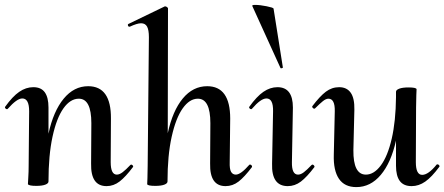

<svg xmlns="http://www.w3.org/2000/svg" viewBox="-27 -751 1815 784"><path d="M508 -79Q512 -79 515 -75.5Q518 -72 516 -69Q486 -29 461.5 -10Q437 9 408 9Q343 9 345 -83L346 -248Q346 -348 295 -348Q260 -348 232 -308.5Q204 -269 187.5 -193Q171 -117 171 -10Q171 -2 158 3Q145 8 121 8Q91 8 87 1Q87 -3 88.5 -26Q90 -49 90 -74L92 -297Q92 -349 64 -349Q42 -349 5 -307Q3 -305 2 -305Q-2 -305 -5 -308.5Q-8 -312 -6 -315Q24 -357 51.5 -376Q79 -395 109 -395Q141 -395 156 -374Q171 -353 171 -312V-205Q191 -297 233 -348Q275 -399 333 -399Q427 -399 426 -267L425 -89Q425 -38 450 -38Q461 -38 474 -48Q487 -58 505 -77Q507 -79 508 -79Z M994 -79Q998 -79 1000.5 -75.5Q1003 -72 1002 -69Q971 -28 947 -9.5Q923 9 894 9Q829 9 831 -83L832 -248Q832 -348 781 -348Q747 -348 719 -308.5Q691 -269 674 -192.5Q657 -116 657 -10Q657 -2 644 3Q631 8 607 8Q576 8 574 1L575 -23L576 -74L581 -599Q581 -629 573.5 -642.5Q566 -656 549 -656Q533 -656 503 -642H501Q497 -642 495.5 -646.5Q494 -651 497 -653L646 -725H648Q651 -725 655 -722Q659 -719 659 -717L658 -207Q678 -299 719.5 -349Q761 -399 819 -399Q913 -399 913 -267L911 -89Q910 -61 916.5 -49.5Q923 -38 936 -38Q956 -38 991 -78Q992 -79 994 -79Z M1084 -83 1088 -297Q1089 -349 1061 -349Q1038 -349 1002 -307Q1000 -305 999 -305Q995 -305 992 -308.5Q989 -312 991 -315Q1021 -357 1048.5 -376Q1076 -395 1106 -395Q1169 -395 1169 -312L1165 -89Q1164 -38 1190 -38Q1201 -38 1213.5 -47.5Q1226 -57 1245 -77Q1247 -79 1248 -79Q1252 -79 1255 -75.5Q1258 -72 1257 -69Q1226 -28 1201.5 -9.5Q1177 9 1148 9Q1081 9 1084 -83ZM1015 -731Q1034 -731 1061.5 -725.5Q1089 -720 1090 -716L1128 -476Q1129 -474 1124 -472.5Q1119 -471 1118 -474L1003 -727Q1002 -731 1015 -731Z M1759 -80Q1763 -80 1766 -76.5Q1769 -73 1767 -70Q1736 -28 1709.5 -9.5Q1683 9 1654 9Q1621 9 1605.5 -12Q1590 -33 1590 -74V-177Q1570 -87 1528 -37Q1486 13 1428 13Q1380 13 1357 -21Q1334 -55 1336 -119L1340 -297Q1341 -348 1314 -348Q1304 -348 1291.5 -338Q1279 -328 1260 -309Q1258 -307 1257 -307Q1253 -307 1250 -310.5Q1247 -314 1248 -317Q1279 -358 1303.5 -376.5Q1328 -395 1358 -395Q1389 -395 1405 -372.5Q1421 -350 1420 -303L1416 -138Q1415 -38 1467 -38Q1500 -38 1528 -75.5Q1556 -113 1572.5 -184.5Q1589 -256 1590 -354V-376Q1590 -384 1603.5 -389Q1617 -394 1641 -394Q1672 -394 1674 -387L1673 -363L1672 -312L1671 -89Q1671 -37 1697 -37Q1722 -37 1756 -79Q1757 -80 1759 -80Z"/></svg>

Font: Cormorant Upright SemiBold
Style: Regular
Weight: 600
Designer: Christian Thalmann (Catharsis Fonts)
Foundry: Catharsis Fonts
Version: Version 3.302